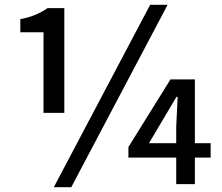

<svg xmlns="http://www.w3.org/2000/svg" viewBox="-20 -770 928 803"><path d="M162 -298V-635H65V-690Q128 -701 179 -736H249V-298ZM681 -750 278 13H205L608 -750ZM717 -171V-240L723 -365H718L603 -171ZM861 -111H795V0H717V-111H517V-155L693 -438H795V-171H861Z"/></svg>

Font: Noto Sans S Chinese Medium
Style: Regular
Weight: 500
Designer: Ryoko NISHIZUKA  (kana & ideographs); Paul D. Hunt (Latin, Greek & Cyrillic); Wenlong ZHANG  (bopomofo); Sandoll Communi
Foundry: Adobe Systems Incorporated
Version: Version 1.000;PS 1;hotconv 1.0.78;makeotf.lib2.5.61930